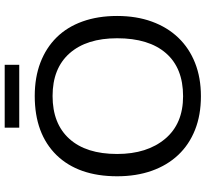

<svg xmlns="http://www.w3.org/2000/svg" viewBox="-49 -817 876 818"><g transform="rotate(-90 389.0 -408.0)"><path d="M730 -347Q730 -265 706 -199Q682 -133 637.5 -86.5Q593 -40 530 -15Q467 10 388 10Q308 10 245 -15Q182 -40 138 -86.5Q94 -133 70.5 -199Q47 -265 47 -347Q47 -512 137 -605Q228 -698 389 -698Q468 -698 531 -674Q594 -650 638.5 -605Q683 -560 706.5 -494.5Q730 -429 730 -347ZM635 -347Q635 -477 571 -549.5Q507 -622 389 -622Q271 -622 206.5 -550.5Q142 -479 142 -347Q142 -219 207 -142Q271 -66 388 -66Q508 -66 571.5 -139Q635 -212 635 -347ZM522 -764H254V-826H522Z"/></g></svg>

Font: Libra Sans
Style: Regular
Weight: 400
Foundry: Context Ltd
Version: Version 1.000; ttfautohint (v1.3)